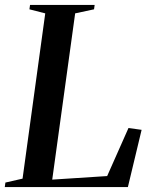

<svg xmlns="http://www.w3.org/2000/svg" viewBox="-36 -763 619 783"><path d="M-16.5 0 -14 -18.5 56 -34.5 148.5 -708.5 84 -725 86.5 -743H350L347.5 -725L270.5 -708.5L177 -30.5L401 -45L488 -241L541.5 -233.5L485.5 0Z"/></svg>

Font: Merriweather 144pt Medium
Style: Italic
Weight: 500
Italic angle: -7.8°
Version: Version 2.101